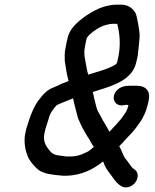

<svg xmlns="http://www.w3.org/2000/svg" viewBox="-20 -736 664 822"><path d="M189.1 -230C194.5 -253.3 210.1 -271.6 223 -286C229.6 -288.7 236.3 -291.7 243.1 -295C258.8 -301.3 276 -307.5 292.7 -315C297.6 -293 303 -271.1 308.7 -250L314.1 -230C325.2 -202.5 338.3 -177.6 354.1 -152C365.8 -136.7 369.4 -123 381.7 -107L371.9 -99C360.2 -88.5 356.6 -86.6 342.7 -81C326.4 -72.1 303.9 -66 281.7 -66H264.2L242.9 -69C219.9 -71.4 208.1 -74.4 196.9 -86C180.2 -105.4 161.5 -127.8 170.6 -167L174.5 -184C178.3 -195.2 185.5 -219.3 189.1 -230ZM482.1 -633C492.3 -595.1 498.2 -542.4 485.4 -487L481.5 -470C480.4 -465.1 476 -459.9 471.7 -458C437.2 -438 400.3 -430.6 360.3 -417C359.6 -417 358.9 -416.7 358 -416C357.5 -419.3 356.5 -422.3 355.1 -425C350.2 -443.2 347.4 -468.5 343.4 -487L341.7 -497C341.6 -502.3 341.5 -507.3 341.2 -512L341.5 -522C341.5 -524.7 342.1 -528.7 343.3 -534C344.5 -542 345.8 -549.3 347.4 -556L351.8 -575H352.8C355.8 -579.7 359.5 -584 363.8 -588C382.4 -605.1 407.6 -622.1 433.2 -629L450.1 -633C453.6 -633.7 457.4 -634 461.4 -634H479.4C480.8 -634 480.7 -633 482.1 -633ZM564.2 -369H537.2C514.7 -369 495.6 -364.6 481.3 -350C452 -320.1 470.5 -280.7 505.8 -285C509.2 -285.6 515.5 -287 518.3 -287C526.3 -287 530.2 -286.7 530 -286C526.9 -272.5 521.6 -258.3 514.7 -250C502.4 -231.4 495.6 -222.6 479.3 -205C466.7 -192.5 459.5 -183 448.7 -172C440.6 -184.9 437.6 -192.7 428.8 -207C417.8 -223.4 408.7 -244.5 399 -260C395.2 -267.4 392.2 -277.9 390.3 -287C387.3 -301 383.2 -312.1 380.7 -328L377 -342C408.4 -352.4 438 -360.2 467.6 -373C510 -391.4 550.9 -415.6 563.5 -470L567.9 -489C569.7 -497 570.9 -505 571.4 -513C573.6 -529.7 578 -573.4 577.8 -588C576.8 -607.4 567.4 -661 562.1 -676C553.3 -696.1 531.2 -716 500.3 -716H480.3C451.9 -716 423.4 -708.4 400.1 -698C379.9 -688.2 357 -675.8 338.8 -662C313.3 -642.8 278.7 -613.8 270 -576L265.4 -556C263.5 -548 262 -540 260.8 -532C255 -506.9 257.6 -494.4 257.4 -474C259.2 -460.6 261.7 -451.7 263.1 -438C265.7 -420.9 269.4 -405.4 273.8 -389L247.5 -379C232.7 -371.8 217.7 -365 202.9 -359C180.3 -348.9 166.9 -334.6 151.7 -315C122.9 -280.9 109.3 -238.1 92.9 -186L88.6 -167C83.9 -146.8 84.8 -124.2 87.2 -109C89 -91.2 95 -78.6 99.8 -64C109.3 -43.7 135 -12.6 155.5 -2C159.8 -0.7 164.1 1 168.3 3C181 8.9 198.3 9.8 215 13L236.5 15C245.6 16.3 254.9 16.8 264.7 16.5C330.2 14.3 379.9 -11.3 421.4 -45C429.7 -20.6 437.6 -9.7 454.2 12L471.7 36C477.3 43.3 483.5 49.7 490.3 55L498.1 60C515.8 73.3 542.6 64.4 556.9 48C575 27.3 572.1 1.6 558.1 -9C552.3 -13.2 547.5 -16.2 543.1 -22L525.6 -46C518.8 -54 514.2 -60 511.8 -64C503.9 -79.3 499.6 -95.4 490.4 -110C498.9 -118 506.4 -126 512.9 -134C531.2 -153.6 556 -177.6 570.2 -200L581.9 -216C593.8 -234.9 605.8 -259 612 -286L616 -303C625.8 -345.7 605.8 -369 564.2 -369Z"/></svg>

Font: HoneyBee
Style: BdIt
Weight: 700
Foundry: Cannot Into Space Fonts
Version: Version 0.89